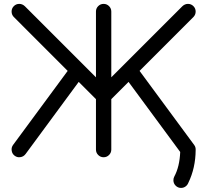

<svg xmlns="http://www.w3.org/2000/svg" viewBox="-20 -801 1056 978"><path d="M897.9 -26.9 634.8 -383.8 546.9 -295.9V-39.1Q546.9 -22.9 535.4 -11.5Q523.9 0 507.8 0Q491.7 0 480.2 -11.5Q468.8 -22.9 468.8 -39.1V-295.9L380.9 -383.8L110.4 -16.6Q99.6 -2.4 83.5 -0.5Q67.9 2 54.9 -7.6Q42 -17.1 39.6 -33.2Q39.1 -37.1 39.1 -40.5Q39.1 -52.2 46.4 -62.5L324.7 -439.9L50.3 -714.4Q39.1 -726.1 39.1 -742.2Q39.1 -758.3 50.5 -769.8Q62 -781.2 78.1 -781.2Q94.2 -781.2 106.9 -769L468.8 -407.2V-742.2Q468.8 -758.3 480.2 -769.8Q491.7 -781.2 507.8 -781.2Q523.9 -781.2 535.4 -769.8Q546.9 -758.3 546.9 -742.2V-407.2L908.7 -769Q921.4 -781.2 937.5 -781.2Q953.6 -781.2 965.1 -769.8Q976.6 -758.3 976.6 -742.2Q976.6 -726.1 965.3 -714.4L690.9 -439.9L969.2 -62.5Q976.6 -52.2 976.6 -40.5V-36.6Q976.1 54.2 939.5 129.9Q936.5 138.2 930.2 144.5Q918.5 156.2 902.3 156.2Q886.2 156.2 874.8 144.8Q863.3 133.3 863.3 117.2Q863.3 106.9 867.7 98.6Q895 47.9 897.9 -26.9Z"/></svg>

Font: Comfortaa
Style: Regular
Weight: 400
Designer: Johan Aakerlund - aajohan
Foundry: Johan Aakerlund
Version: Version 2.004 2013